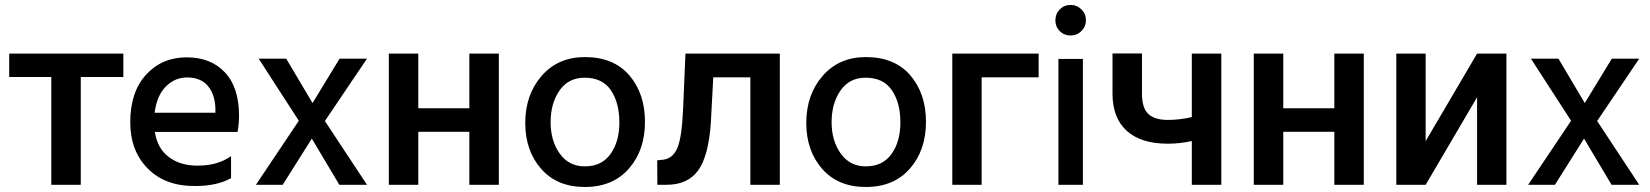

<svg xmlns="http://www.w3.org/2000/svg" viewBox="-20 -744 6642 773"><path d="M476.6 -434.1V-528.3H17.1V-434.1H186.5V0H305.2V-434.1Z M847.2 -290H602.5Q611.3 -358.9 647.5 -395.5Q683.6 -432.1 733.4 -432.1Q787.6 -432.1 816.4 -398.7Q845.2 -365.2 847.2 -308.1ZM910.2 -115.2Q856 -77.1 775.4 -77.1Q705.6 -77.1 659.4 -112.1Q613.3 -147 603.5 -212.9H936.5Q942.4 -247.1 942.4 -277.8Q942.4 -392.1 885.5 -452.6Q828.6 -513.2 731.4 -513.2Q632.3 -513.2 568.4 -443.6Q504.4 -374 504.4 -252Q504.4 -137.2 574.2 -66.2Q644 4.9 762.2 4.9Q854 5.4 910.2 -26.9Z M1288.1 -256.8 1457.5 -507.8H1347.2L1238.3 -329.1L1132.3 -507.8H1021.5L1183.1 -257.8L1010.3 0H1118.2L1235.4 -186L1346.2 0H1457.5Z M1988.3 0V-528.3H1869.6V-308.1H1664.1V-528.3H1545.4V0H1664.1V-213.4H1869.6V0Z M2334.5 8.8Q2447.3 8.8 2512 -65.2Q2576.7 -139.2 2576.7 -253.2Q2576.7 -367.2 2513.7 -440.7Q2450.7 -514.2 2334.5 -514.2Q2226.6 -514.2 2160.6 -438.5Q2094.7 -362.8 2094.7 -249Q2094.7 -137.2 2158.7 -64.2Q2222.7 8.8 2334.5 8.8ZM2333.5 -431.2Q2405.3 -431.2 2439.5 -380.6Q2473.6 -330.1 2473.6 -251Q2473.6 -173.8 2438 -124Q2402.3 -74.2 2334.5 -74.2Q2270.5 -74.2 2233.6 -125.5Q2196.8 -176.8 2196.8 -252Q2196.8 -328.1 2232.7 -379.6Q2268.6 -431.2 2333.5 -431.2Z M3119.6 -528.3H2739.7L2730 -302.7Q2725.1 -190.9 2707.3 -148.7Q2689.5 -106.4 2650.4 -101.1L2626 -98.6L2626.5 0H2663.1Q2749 0 2790.8 -57.9Q2832.5 -115.7 2841.8 -248.5L2851.6 -432.6H3001V0H3119.6Z M3465.8 8.8Q3578.6 8.8 3643.3 -65.2Q3708 -139.2 3708 -253.2Q3708 -367.2 3645 -440.7Q3582 -514.2 3465.8 -514.2Q3357.9 -514.2 3292 -438.5Q3226.1 -362.8 3226.1 -249Q3226.1 -137.2 3290 -64.2Q3354 8.8 3465.8 8.8ZM3464.8 -431.2Q3536.6 -431.2 3570.8 -380.6Q3605 -330.1 3605 -251Q3605 -173.8 3569.3 -124Q3533.7 -74.2 3465.8 -74.2Q3401.9 -74.2 3365 -125.5Q3328.1 -176.8 3328.1 -252Q3328.1 -328.1 3364 -379.6Q3399.9 -431.2 3464.8 -431.2Z M4161.6 -432.6V-528.3H3814V0H3932.1V-432.6Z M4241.2 0H4339.8V-506.8H4241.2ZM4352.1 -662.1Q4352.1 -688 4334 -706.1Q4315.9 -724.1 4290 -724.1Q4264.2 -724.1 4246.6 -706.1Q4229 -688 4229 -662.1Q4229 -636.2 4246.6 -618.7Q4264.2 -601.1 4290 -601.1Q4315.9 -601.1 4334 -619.1Q4352.1 -637.2 4352.1 -662.1Z M4897 0V-528.3H4778.3V-272.5Q4729.5 -261.2 4681.6 -261.2Q4628.9 -261.2 4603.3 -285.2Q4577.6 -309.1 4577.6 -366.7V-528.8H4459V-366.7Q4459 -269.5 4516.1 -217.5Q4573.2 -165.5 4681.6 -165.5Q4732.4 -165.5 4778.3 -176.3V0Z M5470.7 0V-528.3H5352.1V-308.1H5146.5V-528.3H5027.8V0H5146.5V-213.4H5352.1V0Z M5926.8 -528.3 5719.7 -175.8V-528.3H5601.6V0H5719.7L5926.8 -352.5V0H6044.9V-528.3Z M6410.2 -256.8 6579.6 -507.8H6469.2L6360.4 -329.1L6254.4 -507.8H6143.6L6305.2 -257.8L6132.3 0H6240.2L6357.4 -186L6468.3 0H6579.6Z"/></svg>

Font: FAU Chimera Medium
Style: Regular
Weight: 500
Version: Version 1.002;hotconv 1.0.117;makeotfexe 2.5.65602